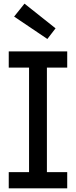

<svg xmlns="http://www.w3.org/2000/svg" viewBox="-20 -1034 417 1054"><path d="M28 -663V-752H349V-663H237.5V-89H349V0H28V-89H139.5V-663ZM114.5 -1014 57.5 -943 240 -820 285 -878.5Z"/></svg>

Font: Hepta Slab ExtraLight Medium
Style: Regular
Weight: 500
Version: Version 1.100